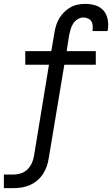

<svg xmlns="http://www.w3.org/2000/svg" viewBox="-41 -763 577 988"><path d="M-21 205V135H30Q49 135 68 128.5Q87 122 101 108Q115 94 123 76Q131 58 134 39L211 -430H89V-500H223L239 -594Q242 -614 248 -633Q254 -652 264.5 -669.5Q275 -687 290 -701.5Q305 -716 323 -726Q341 -736 360.5 -739.5Q380 -743 399 -743Q426 -743 451 -735Q476 -727 492 -708.5Q508 -690 513 -663.5Q518 -637 514 -611Q513 -609 513 -607Q513 -605 512 -603H435Q435 -604 435 -605Q435 -606 435 -606Q437 -619 436 -631.5Q435 -644 429 -653.5Q423 -663 411.5 -668Q400 -673 388 -673Q373 -673 358.5 -664Q344 -655 335.5 -641.5Q327 -628 322.5 -613Q318 -598 315 -583L302 -500H452V-430H290L210 50Q207 71 200 91.5Q193 112 181 131Q169 150 151.5 165Q134 180 113.5 189Q93 198 72 201.5Q51 205 30 205Z"/></svg>

Font: Iosevka Curly Slab Oblique
Style: Regular
Weight: 400
Italic angle: -9°
Monospace: yes
Designer: Belleve Invis
Foundry: Belleve Invis
Version: Version 11.1.0; ttfautohint (v1.8.3)